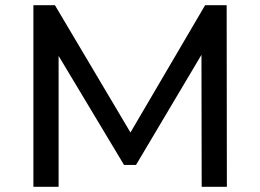

<svg xmlns="http://www.w3.org/2000/svg" viewBox="-20 -720 1003 740"><path d="M108.7 -700H191.7L505 -172H460.9L770.6 -700H853.6L854.4 0H757.3L756.4 -546.7H779L504.3 -84.4H458L180.6 -546.7H205.9V0H108.7Z"/></svg>

Font: iiserrat Thin
Style: Regular
Weight: 100
Designer: Akira Ohta
Foundry: Akira Ohta
Version: Version 1.200;Glyphs 3.3.1 (3343)